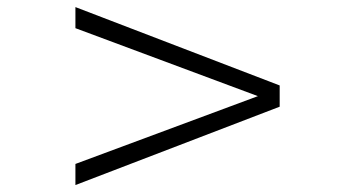

<svg xmlns="http://www.w3.org/2000/svg" viewBox="-20 -560 1002 542"><path d="M192.9 -37.6V-97.2L708 -288.6L192.9 -480.5V-540L769.5 -318.8V-258.8Z"/></svg>

Font: Doulos SIL Cyr
Style: Regular
Weight: 400
Designer: Walt Agee, Victor Gaultney, Peter Martin, Debbi Hosken, Becca Hirsbrunner
Foundry: SIL International
Version: Version 5.000